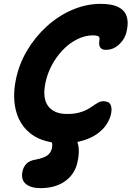

<svg xmlns="http://www.w3.org/2000/svg" viewBox="-20 -731 681 994"><path d="M308 10Q209 10 148 -32.5Q87 -75 65 -149.5Q43 -224 62 -318Q78 -398 120 -469Q162 -540 222 -594.5Q282 -649 354 -680Q426 -711 501 -711Q559 -711 591.5 -695Q624 -679 635 -648.5Q646 -618 637 -576Q633 -549 617.5 -525.5Q602 -502 579.5 -487.5Q557 -473 528 -473Q514 -473 505.5 -479Q497 -485 494.5 -495.5Q492 -506 494 -518Q496 -528 495 -534.5Q494 -541 486 -544.5Q478 -548 462 -548Q419 -548 378 -527Q337 -506 303.5 -470.5Q270 -435 247 -391Q224 -347 215 -301Q199 -222 229.5 -181.5Q260 -141 327 -141Q362 -141 387.5 -147.5Q413 -154 431 -164Q449 -174 462.5 -183.5Q476 -193 488.5 -200Q501 -207 515 -207Q543 -207 552 -189.5Q561 -172 555 -142Q549 -113 530.5 -85.5Q512 -58 481 -36.5Q450 -15 406.5 -2.5Q363 10 308 10ZM190 243Q140 243 114 221.5Q88 200 96 158Q101 133 117 116.5Q133 100 166 95Q206 87 224.5 74Q243 61 249 36Q252 20 249.5 11.5Q247 3 243 -2Q239 -7 236.5 -12.5Q234 -18 236 -29Q237 -40 250 -49.5Q263 -59 288 -59Q345 -59 371.5 -15.5Q398 28 382 104Q370 168 319 205.5Q268 243 190 243Z"/></svg>

Font: Shantell Sans
Style: Bold Italic
Weight: 700
Italic angle: -11°
Designer: Stephen Nixon, Anya Danilova, Shantell Martin
Foundry: Arrow Type
Version: Version 1.011;[c5ecc13dd]